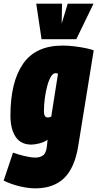

<svg xmlns="http://www.w3.org/2000/svg" viewBox="-48 -809 532 1049"><path d="M-28 178 23 25Q50 35 86 43.5Q122 52 146 52Q169 52 186.5 40.5Q204 29 208 -9L212 -45Q190 -31 165 -25Q140 -19 124 -19Q65 -19 37 -62Q9 -105 9 -177Q9 -361 78 -460.5Q147 -560 294 -560Q324 -560 357.5 -556Q391 -552 420 -546Q449 -540 464 -534L380 -15Q361 107 303 163.5Q245 220 145 220Q108 220 62 209.5Q16 199 -28 178ZM269 -407Q263 -409 254 -409Q242 -409 230.5 -390.5Q219 -372 210.5 -341Q202 -310 197 -273Q192 -236 192 -200Q192 -167 214 -167Q222 -167 232 -172ZM463 -789 369 -595H179L150 -789H291L289 -680L322 -789Z"/></svg>

Font: Georama Condensed Black
Style: Italic
Weight: 900
Width: 3
Italic angle: -9°
Designer: Jean-Baptiste Levee
Foundry: Production Type
Version: Version 1.000